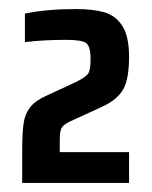

<svg xmlns="http://www.w3.org/2000/svg" viewBox="-20 -824 335 424"><path d="M81 -612 148 -643Q170 -654 175 -662Q180 -670 180 -694Q180 -722 170 -729Q160 -736 127 -736Q76 -736 35 -731V-794Q83 -804 148 -804Q185 -804 210 -797Q235 -790 250 -767Q265 -744 265 -699Q265 -649 252 -626.5Q239 -604 207 -589L133 -555Q119 -548 115.5 -540.5Q112 -533 112 -514V-488H265V-420H29V-489Q29 -530 32 -551Q35 -572 46 -586.5Q57 -601 81 -612Z"/></svg>

Font: Saira Semi Condensed SemiBold
Style: Regular
Weight: 600
Width: 4
Designer: Hector Gatti with collaboration of the Omnibus-Type team
Foundry: Omnibus-Type
Version: Version 1.001; ttfautohint (v1.8)